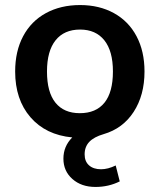

<svg xmlns="http://www.w3.org/2000/svg" viewBox="-20 -538 632 760"><path d="M315 73Q315 101 332.5 116.5Q350 132 380 132Q407 132 438 117L454 180Q410 202 358 202Q302 202 266.5 170.5Q231 139 231 90Q231 41 266 6Q161 -4 100.5 -74Q40 -144 40 -255Q40 -335 71.5 -394.5Q103 -454 161.5 -486Q220 -518 297 -518Q373 -518 431 -486Q489 -454 520.5 -394.5Q552 -335 552 -255Q552 -161 509 -95Q466 -29 390 -7Q352 4 333.5 23.5Q315 43 315 73ZM427 -255Q427 -336 393 -378.5Q359 -421 297 -421Q234 -421 200 -378.5Q166 -336 166 -255Q166 -173 199.5 -131.5Q233 -90 296 -90Q360 -90 393.5 -131.5Q427 -173 427 -255Z"/></svg>

Font: Muli-Bold
Style: Bold
Weight: 700
Version: Version 2.000